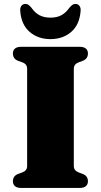

<svg xmlns="http://www.w3.org/2000/svg" viewBox="-20 -932 500 952"><path d="M346 -109Q346 -96.5 352.5 -88.8Q359 -81 371.5 -76.5L390.5 -69.5Q416 -59.5 416 -33Q416 -18 405.8 -9Q395.5 0 374 0H86Q64.5 0 54.2 -9Q44 -18 44 -33Q44 -59.5 69.5 -69.5L89 -76.5Q102 -81 108.2 -88.8Q114.5 -96.5 114.5 -109V-591Q114.5 -603.5 108.2 -611.2Q102 -619 89 -623.5L69.5 -630.5Q44 -640.5 44 -667Q44 -682.5 54.2 -691.2Q64.5 -700 86 -700H374Q395.5 -700 405.8 -691.2Q416 -682.5 416 -667Q416 -640.5 390.5 -630.5L371.5 -623.5Q359 -619 352.5 -611.2Q346 -603.5 346 -591ZM230 -844.5Q262.5 -844.5 284.8 -856.8Q307 -869 324 -893.5Q331.5 -902.5 338.5 -907.5Q345.5 -912.5 353.5 -912.5Q367.5 -912.5 374.5 -902.2Q381.5 -892 379.5 -875.5Q374 -809 332.8 -773.5Q291.5 -738 230 -738Q169 -738 127.5 -773.5Q86 -809 80.5 -875.5Q78.5 -892 85.5 -902.2Q92.5 -912.5 106.5 -912.5Q115 -912.5 121.8 -907.5Q128.5 -902.5 136 -893.5Q154 -867.5 176.8 -856Q199.5 -844.5 230 -844.5Z"/></svg>

Font: Fraunces Black
Style: Regular
Weight: 900
Version: Version 1.000;[b76b70a41]